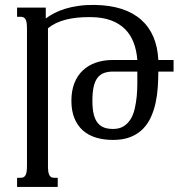

<svg xmlns="http://www.w3.org/2000/svg" viewBox="-20 -549 719 768"><path d="M432.1 -262.7Q411.1 -262.7 395.5 -256.8Q379.9 -251 369.6 -237.3Q359.4 -223.6 354.5 -201.2Q349.6 -178.7 349.6 -146Q349.6 -113.3 355 -91.6Q360.4 -69.8 371.1 -56.9Q381.8 -43.9 397 -38.6Q412.1 -33.2 432.1 -33.2Q457.5 -33.2 474.6 -43.9Q491.7 -54.7 502.7 -72.8Q513.7 -90.8 519 -114.5Q524.4 -138.2 526.9 -163.6Q529.3 -189 529.3 -214.8Q529.3 -240.7 529.3 -262.7ZM344.2 -480.5Q285.2 -481.4 242.4 -470.2Q199.7 -459 171.9 -436V113.8Q171.9 128.9 173.3 138.2Q174.8 147.5 178.2 152.8Q181.6 158.2 186.3 160.2Q190.9 162.1 197.8 162.1H210.9V198.7H48.3V162.1H62Q68.4 162.1 73.2 160.2Q78.1 158.2 81.5 152.8Q85 147.5 86.4 138.2Q87.9 128.9 87.9 113.8V-433.6Q87.9 -448.7 86.4 -458Q85 -467.3 81.5 -472.7Q78.1 -478 73.2 -480Q68.4 -481.9 62 -481.9H48.3V-518.6H163.1V-475.1Q177.7 -486.3 197 -496.3Q216.3 -506.3 240.7 -513.9Q265.1 -521.5 294.7 -525.6Q324.2 -529.8 358.9 -529.3Q420.4 -528.3 466.8 -513.2Q513.2 -498 544.9 -469.7Q576.7 -441.4 593.8 -400.9Q610.8 -360.4 613.3 -309.1H674.3V-262.7H613.3Q613.3 -231.9 611.1 -199.7Q608.9 -167.5 602.3 -137.2Q595.7 -106.9 583.5 -80.1Q571.3 -53.2 551.3 -33Q531.2 -12.7 502 -1Q472.7 10.7 432.1 10.7Q395 10.7 364.3 1.5Q333.5 -7.8 311.5 -27.3Q289.6 -46.9 277.6 -76.2Q265.6 -105.5 265.6 -146Q265.6 -186 277.6 -216.6Q289.6 -247.1 311.5 -267.6Q333.5 -288.1 364 -298.6Q394.5 -309.1 431.2 -309.1H529.3Q526.4 -347.7 514.4 -378.9Q502.4 -410.2 480 -432.6Q457.5 -455.1 424.1 -467.5Q390.6 -480 344.2 -480.5Z"/></svg>

Font: Arian AMU Serif
Style: Regular
Weight: 400
Designer: Ruben Hakobyan (Tarumian)
Foundry: Ruben Hakobyan (Tarumian)
Version: Version 1.002